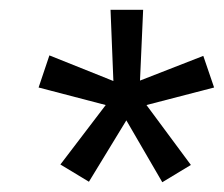

<svg xmlns="http://www.w3.org/2000/svg" viewBox="-20 -708 456 391"><path d="M368.7 -372.1 310.5 -336.9 237.3 -462.9 161.1 -337.9 103 -373 195.3 -494.1 58.6 -529.8 80.6 -595.2 210.9 -543 205.1 -688H271.5L265.1 -543.9L394 -594.2L416 -529.8L278.3 -494.1Z"/></svg>

Font: Arimo
Style: Italic
Weight: 400
Italic angle: -12°
Designer: Steve Matteson
Foundry: Monotype Imaging Inc.
Version: Version 1.33